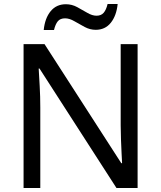

<svg xmlns="http://www.w3.org/2000/svg" viewBox="-20 -933 800 953"><path d="M663 0H558L176 -593H172Q174 -558 177 -506Q180 -454 180 -399V0H97V-714H201L582 -123H586Q585 -139 583.5 -171Q582 -203 580.5 -241Q579 -279 579 -311V-714H663ZM197 -784Q203 -843 231.5 -877.5Q260 -912 307 -912Q337 -912 363.5 -897.5Q390 -883 414 -869Q438 -855 459 -855Q482 -855 494.5 -869.5Q507 -884 514 -913H564Q558 -855 530 -820Q502 -785 455 -785Q427 -785 400.5 -799Q374 -813 349.5 -827.5Q325 -842 303 -842Q279 -842 267 -827.5Q255 -813 248 -784Z"/></svg>

Font: Noto Sans Tamil Supplement
Style: Regular
Weight: 400
Designer: Ek Type
Foundry: Ek Type
Version: Version 2.001; ttfautohint (v1.8.4.7-5d5b)